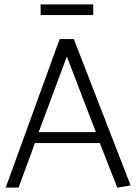

<svg xmlns="http://www.w3.org/2000/svg" viewBox="-20 -859 624 879"><path d="M166 -839H407V-790H166ZM286 -600 157 -254H419ZM318 -680 578 -10 517 0 437 -204H140L65 0H6L253 -680Z"/></svg>

Font: Palanquin Light
Style: Regular
Weight: 300
Designer: Pria Ravichandran
Version: Version 1.0.4